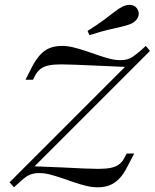

<svg xmlns="http://www.w3.org/2000/svg" viewBox="-20 -775 650 806"><path d="M38.7 11.3 20.2 -9.7 511.3 -500.8 521 -493.5Q446 -496.8 390.7 -499.2Q335.5 -501.6 298.4 -503.2Q261.3 -504.8 237.9 -504.8Q205.6 -504.8 184.7 -500.4Q163.7 -496 150 -485.5Q136.3 -475 126.6 -456.5L118.5 -440.3H87.1L115.3 -496Q131.5 -526.6 149.6 -546Q167.7 -565.3 189.9 -573.8Q212.1 -582.3 241.1 -582.3Q262.9 -582.3 287.9 -576.2Q312.9 -570.2 339.1 -561.3Q365.3 -552.4 391.1 -543.5Q416.9 -534.7 440.3 -528.6Q463.7 -522.6 483.1 -522.6Q494.4 -522.6 503.2 -523.8Q512.1 -525 521 -528.2Q529.8 -531.5 539.5 -538.3Q549.2 -545.2 562.1 -555.6Q575 -566.1 591.9 -582.3L609.7 -561.3L118.5 -70.2L109.7 -77.4Q184.7 -75 239.5 -72.2Q294.4 -69.4 331.9 -67.7Q369.4 -66.1 392.7 -66.1Q425 -66.1 446 -70.6Q466.9 -75 480.6 -85.5Q494.4 -96 503.2 -114.5L512.1 -130.6H543.5L514.5 -75Q499.2 -44.4 481 -25.4Q462.9 -6.5 440.7 2.4Q418.5 11.3 389.5 11.3Q366.9 11.3 341.9 5.2Q316.9 -0.8 291.1 -9.7Q265.3 -18.5 239.5 -27.4Q213.7 -36.3 190.3 -42.3Q166.9 -48.4 146.8 -48.4Q135.5 -48.4 126.6 -47.2Q117.7 -46 108.5 -42.7Q99.2 -39.5 89.5 -32.7Q79.8 -25.8 67.3 -14.9Q54.8 -4 38.7 11.3ZM355.6 -627.4 347.6 -645.2Q388.7 -671 415.7 -691.1Q442.7 -711.3 461.3 -725.8Q479.8 -740.3 495.2 -747.6Q516.1 -757.3 533.5 -753.6Q550.8 -750 558.9 -733.1Q566.1 -716.9 558.9 -701.6Q551.6 -686.3 531.5 -675.8Q515.3 -668.5 491.9 -663.3Q468.5 -658.1 435.9 -650.4Q403.2 -642.7 355.6 -627.4Z"/></svg>

Font: Playfair 12pt Light
Style: Italic
Weight: 300
Italic angle: -15.6°
Designer: Claus Eggers Sørensen
Foundry: Claus Eggers Sørensen
Version: Version 2.000;gftools[0.9.28]